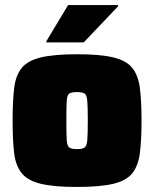

<svg xmlns="http://www.w3.org/2000/svg" viewBox="-20 -733 611 761"><path d="M285 8Q194 8 142 -4.5Q90 -17 66 -46.5Q42 -76 36 -127Q30 -178 30 -255Q30 -332 36 -383Q42 -434 66 -463.5Q90 -493 142 -505.5Q194 -518 285 -518Q377 -518 429 -505.5Q481 -493 504.5 -463.5Q528 -434 534.5 -383Q541 -332 541 -255Q541 -178 534.5 -127Q528 -76 504.5 -46.5Q481 -17 429 -4.5Q377 8 285 8ZM285 -142Q306 -142 315 -148Q324 -154 326 -177.5Q328 -201 328 -255Q328 -309 326 -333Q324 -357 315 -362.5Q306 -368 285 -368Q264 -368 255 -362.5Q246 -357 244.5 -333Q243 -309 243 -255Q243 -201 244.5 -177.5Q246 -154 255 -148Q264 -142 285 -142ZM164 -565V-570L250 -713H448V-708L312 -565Z"/></svg>

Font: Saira Black
Style: Regular
Weight: 900
Designer: Hector Gatti with collaboration of the Omnibus-Type team
Foundry: Omnibus-Type
Version: Version 1.100; ttfautohint (v1.8.3)